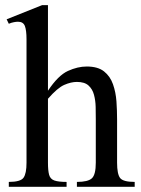

<svg xmlns="http://www.w3.org/2000/svg" viewBox="-20 -715 541 735"><path d="M13.7 0V-18.6Q58.6 -18.6 70.1 -34.7Q81.5 -50.8 81.5 -92.3V-564.5Q81.5 -599.1 75.2 -615.5Q68.8 -631.8 48.8 -631.8Q42.5 -631.8 33.2 -630.1Q23.9 -628.4 13.7 -624L5.4 -641.1L141.1 -695.3H163.6V-367.7Q202.6 -426.3 240 -443.4Q277.3 -460.4 312 -460.4Q354.5 -460.4 378.2 -441.7Q401.9 -422.9 412.6 -392.3Q423.3 -361.8 425.8 -326.7Q428.2 -291.5 428.2 -258.8V-92.3Q428.2 -48.8 439.7 -33.7Q451.2 -18.6 495.6 -18.6V0H274.4V-18.6Q316.9 -18.6 331.8 -32.5Q346.7 -46.4 346.7 -92.3V-258.8Q346.7 -280.8 346.2 -305.4Q345.7 -330.1 339.8 -352.1Q334 -374 318.8 -387.7Q303.7 -401.4 274.4 -401.4Q252 -401.4 226.1 -390.1Q200.2 -378.9 163.6 -336.9V-92.3Q163.6 -62 168 -45.9Q172.4 -29.8 187.7 -24.2Q203.1 -18.6 234.9 -18.6V0Z"/></svg>

Font: Awami Nastaliq
Style: Regular
Weight: 400
Designer: Peter Martin, SIL International
Foundry: SIL International
Version: Version 3.100